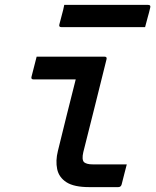

<svg xmlns="http://www.w3.org/2000/svg" viewBox="-20 -766 640 786"><path d="M130 -534H408Q419 -534 416 -523Q392 -428 369 -334Q346 -240 321 -143Q314 -113 324 -102Q329 -98 337.5 -95.5Q346 -93 362 -93H499Q494 -73 488.5 -52.5Q483 -32 478 -11Q475 0 464 0H345Q283 0 252 -20Q221 -40 214 -74Q207 -108 217 -148Q236 -224 253.5 -296Q271 -368 290 -441H117Q106 -441 109 -452Q114 -472 119.5 -493Q125 -514 130 -534ZM243 -746H586Q598 -746 595 -735Q590 -713 584.5 -694.5Q579 -676 574 -655H231Q220 -655 223 -666Q228 -687 233.5 -706Q239 -725 243 -746Z"/></svg>

Font: Recursive Mn Lnr St Med
Style: Italic
Weight: 500
Italic angle: -15°
Monospace: yes
Version: Version 1.079;hotconv 1.0.112;makeotfexe 2.5.65598; ttfautoh